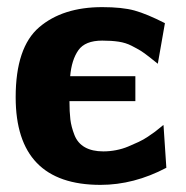

<svg xmlns="http://www.w3.org/2000/svg" viewBox="-20 -508 523 539"><path d="M24 -235Q24 -375 90 -431.5Q156 -488 267 -488Q323 -488 357.5 -478.5Q392 -469 443 -443L423 -329Q417 -334 400.5 -347Q384 -360 375 -365.5Q366 -371 349.5 -379.5Q333 -388 313 -391Q293 -394 267 -394Q219 -394 200 -367Q181 -340 177 -294H360V-224H175Q175 -194 177.5 -173Q180 -152 189 -129Q198 -106 218.5 -94.5Q239 -83 270 -83Q288 -83 306 -86.5Q324 -90 339.5 -96.5Q355 -103 369 -109.5Q383 -116 395.5 -124.5Q408 -133 415.5 -138.5Q423 -144 430.5 -150.5Q438 -157 439 -157L447 -37Q356 11 262 11Q24 11 24 -235Z"/></svg>

Font: Coval
Style: Black
Weight: 1000
Foundry: Context Ltd
Version: Version 001.000